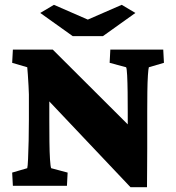

<svg xmlns="http://www.w3.org/2000/svg" viewBox="-20 -782 742 808"><path d="M517.6 -205.1V-312.5Q517.6 -353.5 517.1 -394.5Q516.6 -435.5 515.1 -464.8Q513.7 -494.1 510.7 -499L441.4 -517.6L444.3 -573.2H667L669.9 -517.6L606.4 -499Q604.5 -494.1 602.5 -465.3Q600.6 -436.5 600.1 -395.5Q599.6 -354.5 599.6 -312.5V-155.3Q599.6 -101.6 599.1 -64.9Q598.6 -28.3 598.6 5.9H529.3L115.2 -431.6H187.5V-279.3Q187.5 -230.5 188 -186Q188.5 -141.6 190.4 -111.3Q192.4 -81.1 195.3 -74.2L264.6 -55.7L261.7 0H34.2L31.2 -55.7L94.7 -74.2Q96.7 -81.1 98.1 -113.3Q99.6 -145.5 100.6 -190.4Q101.6 -235.4 101.6 -279.3V-384.8Q101.6 -396.5 100.1 -420.4Q98.6 -444.3 97.2 -467.8Q95.7 -491.2 94.7 -499L31.2 -517.6L34.2 -573.2H202.1L571.3 -205.1ZM149.4 -727.5 207 -761.7 383.8 -684.6H315.4L492.2 -761.7L549.8 -727.5L413.1 -629.9H286.1Z"/></svg>

Font: Crimson Pro Black
Style: Regular
Weight: 900
Designer: Jacques Le Bailly
Foundry: Baron von Fonthausen
Version: Version 1.003